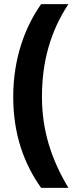

<svg xmlns="http://www.w3.org/2000/svg" viewBox="-20 -751 358 929"><path d="M44 -282C44 -100 97 43 179 158H311C229 21 183 -118 183 -283C183 -454 225 -601 311 -731H179C100 -619 44 -467 44 -282Z"/></svg>

Font: Noto Sans Armenian ExtraCondensed ExtraBold
Style: Regular
Weight: 800
Width: 2
Designer: Monotype Design Team
Foundry: Monotype Imaging Inc.
Version: Version 2.008